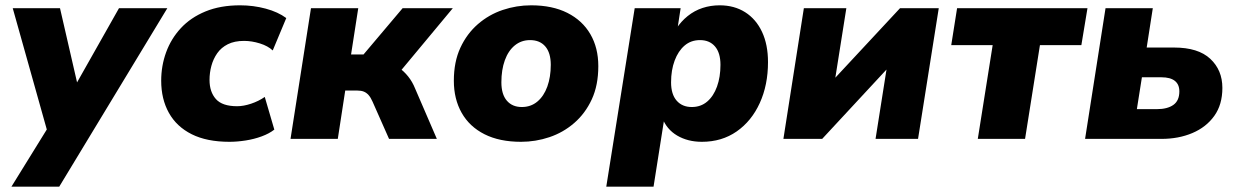

<svg xmlns="http://www.w3.org/2000/svg" viewBox="-20 -523 4657 723"><path d="M23 180 177 -69 167 3 28 -492H206L280 -170H246L428 -492H610L203 180Z M844 11Q759 11 702 -17.5Q645 -46 616 -98Q587 -150 587 -219Q587 -275 605.5 -326Q624 -377 661 -417Q698 -457 754 -480Q810 -503 884 -503Q934 -503 980.5 -490.5Q1027 -478 1058 -455L1007 -333Q989 -350 958.5 -359.5Q928 -369 899 -369Q863 -369 838 -356.5Q813 -344 798 -322.5Q783 -301 776 -275Q769 -249 769 -222Q769 -177 793 -150Q817 -123 873 -123Q897 -123 925.5 -132.5Q954 -142 977 -158L1013 -35Q994 -20 965.5 -9.5Q937 1 905 6Q873 11 844 11Z M1074 0 1151 -492H1329L1302 -318H1349L1496 -492H1685L1472 -236L1436 -285Q1461 -283 1481 -269Q1501 -255 1517 -235Q1533 -215 1543 -190L1625 0H1445L1383 -140Q1376 -156 1368 -165Q1360 -174 1350 -178Q1340 -182 1326 -182H1280L1252 0Z M1942 11Q1861 11 1804.5 -17.5Q1748 -46 1718.5 -98Q1689 -150 1689 -219Q1689 -290 1713.5 -343Q1738 -396 1779.5 -432Q1821 -468 1873 -485.5Q1925 -503 1980 -503Q2060 -503 2116.5 -474.5Q2173 -446 2203 -394.5Q2233 -343 2233 -274Q2233 -202 2208.5 -149Q2184 -96 2142.5 -60Q2101 -24 2049 -6.5Q1997 11 1942 11ZM1945 -120Q1979 -120 2003.5 -140.5Q2028 -161 2041 -197Q2054 -233 2054 -279Q2054 -324 2033.5 -348Q2013 -372 1976 -372Q1943 -372 1918.5 -352Q1894 -332 1881 -296Q1868 -260 1868 -213Q1868 -168 1888.5 -144Q1909 -120 1945 -120Z M2263 180 2370 -492H2543L2531 -414H2526Q2544 -442 2569.5 -462.5Q2595 -483 2625.5 -493Q2656 -503 2690 -503Q2745 -503 2786 -477Q2827 -451 2849.5 -403Q2872 -355 2872 -289Q2872 -203 2841 -135Q2810 -67 2754 -28Q2698 11 2623 11Q2570 11 2530 -12.5Q2490 -36 2473 -81L2482 -80L2441 180ZM2585 -120Q2619 -120 2643 -140.5Q2667 -161 2680 -197Q2693 -233 2693 -279Q2693 -324 2672.5 -348Q2652 -372 2616 -372Q2582 -372 2558 -351.5Q2534 -331 2520.5 -295Q2507 -259 2507 -213Q2507 -168 2528 -144Q2549 -120 2585 -120Z M2930 0 3007 -492H3167L3119 -189H3087L3369 -492H3515L3437 0H3277L3325 -304H3358L3076 0Z M3662 0 3718 -353H3562L3584 -492H4075L4052 -353H3896L3840 0Z M4066 0 4143 -492H4321L4298 -344H4401Q4492 -344 4537.5 -301.5Q4583 -259 4583 -192Q4583 -129 4552.5 -86.5Q4522 -44 4470 -22Q4418 0 4354 0ZM4261 -112H4336Q4376 -112 4398.5 -128Q4421 -144 4421 -179Q4421 -205 4404 -218.5Q4387 -232 4353 -232H4280Z"/></svg>

Font: Nunito Sans 12pt Black
Style: Italic
Weight: 900
Italic angle: -9°
Designer: Vernon Adams
Foundry: Vernon Adams
Version: Version 3.101;gftools[0.9.27]